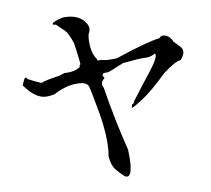

<svg xmlns="http://www.w3.org/2000/svg" viewBox="-46 -596 748 682"><g transform="rotate(-5 328.0 -255.0)"><path d="M380 37Q396 37 396 -8Q396 -28 392 -58Q355 -165 325 -285Q320 -292 320 -299Q320 -309 331 -319Q325 -326 325 -330Q325 -338 344 -338Q350 -339 401 -366Q464 -378 481 -378H485Q498 -378 517 -390Q519 -387 519 -383Q519 -368 492 -327Q465 -286 428 -227Q425 -217 423 -217L421 -219Q420 -219 418 -205H419Q424 -205 458 -231.5Q492 -258 544 -318Q589 -358 604 -358H605Q618 -375 618 -387Q618 -388 616.5 -395.5Q615 -403 587 -425Q573 -451 552 -451Q542 -451 538 -443Q493 -434 381 -385Q360 -382 345 -382Q333 -382 325 -384L315 -383Q310 -383 310 -386V-388Q287 -415 287 -466Q287 -478 290 -484Q293 -490 293 -497Q293 -512 276 -528Q255 -547 218 -547L202 -546Q164 -534 164 -526Q164 -523 170 -523H175Q195 -507 206.5 -497.5Q218 -488 234 -451Q249 -386 250 -375Q246 -372 246 -370L247 -366Q227 -349 191 -349L172 -341Q120 -329 106 -321Q87 -327 58 -339Q54 -345 52 -345Q50 -345 47.5 -341Q45 -337 39 -318Q79 -271 115 -271Q130 -271 149 -277Q197 -308 242 -308Q268 -308 274 -292.5Q280 -277 303 -192Q322 -119 322 -60L321 -39Q327 -7 340.5 7Q354 21 371 34Q376 37 380 37Z"/></g></svg>

Font: Xiaobo Songti 小帛宋体
Style: Regular
Weight: 400
Version: Version 1.501;March 17, 2024;FontCreator 14.0.0.2814 64-bit